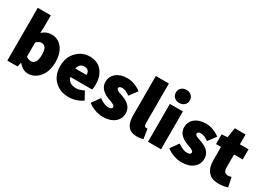

<svg xmlns="http://www.w3.org/2000/svg" viewBox="-14 -1458 3014 2194"><g transform="rotate(30 1493.0 -361.0)"><path d="M336 12Q267 12 210 -54H206L192 0H58V-696H230V-534L226 -462Q281 -512 349 -512Q437 -512 490.5 -443Q544 -374 544 -259Q544 -135 482 -61.5Q420 12 336 12ZM294 -128Q368 -128 368 -256Q368 -372 298 -372Q260 -372 230 -336V-152Q257 -128 294 -128Z M1070 -270Q1070 -226 1063 -198H775Q798 -118 894 -118Q942 -118 996 -148L1052 -46Q970 12 870 12Q757 12 684.5 -58.5Q612 -129 612 -250Q612 -367 684 -439.5Q756 -512 852 -512Q958 -512 1014 -444Q1070 -376 1070 -270ZM775 -310H924Q924 -382 856 -382Q794 -382 775 -310Z M1318 12Q1270 12 1216.5 -7.5Q1163 -27 1124 -58L1200 -164Q1268 -114 1322 -114Q1372 -114 1372 -144Q1372 -151 1367.5 -157.5Q1363 -164 1351.5 -170.5Q1340 -177 1332.5 -180.5Q1325 -184 1304.5 -191.5Q1284 -199 1276 -202Q1150 -252 1150 -350Q1150 -423 1204.5 -467.5Q1259 -512 1348 -512Q1444 -512 1532 -446L1456 -344Q1398 -386 1354 -386Q1310 -386 1310 -358Q1310 -353 1312.5 -348Q1315 -343 1320.5 -339Q1326 -335 1331 -331.5Q1336 -328 1346 -324.5Q1356 -321 1363 -318.5Q1370 -316 1383 -311.5Q1396 -307 1404 -304Q1532 -257 1532 -154Q1532 -81 1476 -34.5Q1420 12 1318 12Z M1770 12Q1616 12 1616 -176V-696H1788V-170Q1788 -147 1796.5 -136.5Q1805 -126 1816 -126Q1826 -126 1834 -128L1854 -2Q1822 12 1770 12Z M2066 -586Q2040 -562 2000 -562Q1960 -562 1934 -586Q1908 -610 1908 -648Q1908 -686 1934 -710Q1960 -734 2000 -734Q2040 -734 2066 -710Q2092 -686 2092 -648Q2092 -610 2066 -586ZM1914 0V-500H2086V0Z M2356 12Q2308 12 2254.5 -7.5Q2201 -27 2162 -58L2238 -164Q2306 -114 2360 -114Q2410 -114 2410 -144Q2410 -151 2405.5 -157.5Q2401 -164 2389.5 -170.5Q2378 -177 2370.5 -180.5Q2363 -184 2342.5 -191.5Q2322 -199 2314 -202Q2188 -252 2188 -350Q2188 -423 2242.5 -467.5Q2297 -512 2386 -512Q2482 -512 2570 -446L2494 -344Q2436 -386 2392 -386Q2348 -386 2348 -358Q2348 -353 2350.5 -348Q2353 -343 2358.5 -339Q2364 -335 2369 -331.5Q2374 -328 2384 -324.5Q2394 -321 2401 -318.5Q2408 -316 2421 -311.5Q2434 -307 2442 -304Q2570 -257 2570 -154Q2570 -81 2514 -34.5Q2458 12 2356 12Z M2850 12Q2756 12 2711 -42Q2666 -96 2666 -192V-366H2600V-494L2676 -500L2696 -630H2838V-500H2952V-366H2838V-195Q2838 -122 2898 -122Q2918 -122 2942 -130L2968 -6Q2910 12 2850 12Z"/></g></svg>

Font: Assistant ExtraBold
Style: Regular
Weight: 800
Designer: Hebrew By Ben Nathan, Latin by Paul Hunt
Version: Version 2.001;PS 002.001;hotconv 1.0.88;makeotf.lib2.5.64775